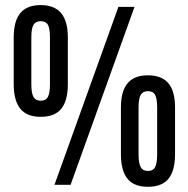

<svg xmlns="http://www.w3.org/2000/svg" viewBox="-20 -717 730 745"><path d="M33.2 -390.6V-572.3Q33.2 -635.7 59.1 -666.5Q85 -697.3 137.7 -697.3Q191.4 -697.3 217.3 -666Q243.2 -634.8 243.2 -572.3V-390.6Q243.2 -326.2 217.8 -294.9Q192.4 -263.7 137.7 -263.7Q84 -263.7 58.6 -295.4Q33.2 -327.1 33.2 -390.6ZM439.5 -690.4H502L253.9 0H191.4ZM173.8 -390.6V-572.3Q173.8 -606.4 166 -620.6Q158.2 -634.8 137.7 -634.8Q118.2 -634.8 109.9 -620.6Q101.6 -606.4 101.6 -572.3V-390.6Q101.6 -355.5 109.9 -340.8Q118.2 -326.2 137.7 -326.2Q158.2 -326.2 166 -341.3Q173.8 -356.4 173.8 -390.6ZM449.2 -119.1V-299.8Q449.2 -363.3 475.1 -394Q501 -424.8 553.7 -424.8Q607.4 -424.8 633.3 -394Q659.2 -363.3 659.2 -299.8V-119.1Q659.2 -54.7 633.8 -23.4Q608.4 7.8 553.7 7.8Q500 7.8 474.6 -23.4Q449.2 -54.7 449.2 -119.1ZM589.8 -119.1V-299.8Q589.8 -334 582 -348.6Q574.2 -363.3 553.7 -363.3Q534.2 -363.3 525.9 -348.6Q517.6 -334 517.6 -299.8V-119.1Q517.6 -84 525.9 -68.8Q534.2 -53.7 553.7 -53.7Q574.2 -53.7 582 -68.8Q589.8 -84 589.8 -119.1Z"/></svg>

Font: Altinn-DIN Condensed
Style: Regular
Weight: 400
Width: 3
Designer: Charles Nix
Foundry: Altinn
Version: Version 2.00